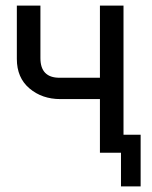

<svg xmlns="http://www.w3.org/2000/svg" viewBox="-20 -544 541 684"><path d="M411 0H336V-191H195Q130 -191 85 -229Q40 -267 40 -334V-524H124V-337Q124 -267 192 -267H336V-524H420V-64H481V120H411Z"/></svg>

Font: ColatingCofangSans
Style: Regular
Weight: 400
Foundry: GNU
Version: Version 412.227;June 27, 2022;FontCreator 11.0.0.2412 32-bit